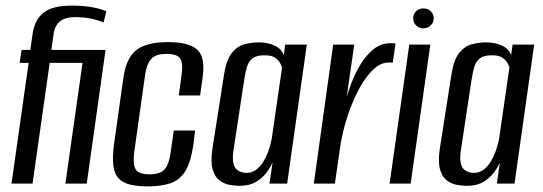

<svg xmlns="http://www.w3.org/2000/svg" viewBox="-20 -654 1933 684"><path d="M21 0 82 -430H50L57 -476H88L96 -533Q104 -585 136 -609.5Q168 -634 235 -634Q274 -634 304 -629Q334 -624 359 -614L349 -574Q325 -584 300 -588.5Q275 -593 246 -593Q214 -593 195 -579Q176 -565 171 -533L163 -476H356L289 0H213L274 -430H157L96 0Z M507 10Q471 10 445 4Q419 -2 403.5 -17.5Q388 -33 384 -62.5Q380 -92 386 -139L420 -380Q431 -451 468 -477.5Q505 -504 579 -504Q652 -504 682 -477.5Q712 -451 702 -380L693 -314H617L627 -388Q633 -427 622.5 -444.5Q612 -462 573 -462Q535 -462 519 -444.5Q503 -427 497 -388L458 -111Q453 -68 463.5 -50.5Q474 -33 512 -33Q551 -33 566.5 -50.5Q582 -68 588 -111L599 -189H675L669 -139Q660 -77 640.5 -45Q621 -13 588 -1.5Q555 10 507 10Z M833 8Q817 8 797.5 4.5Q778 1 761.5 -11.5Q745 -24 737.5 -51Q730 -78 737 -126L778 -387Q786 -441 806 -465.5Q826 -490 851.5 -496.5Q877 -503 901 -503Q935 -503 959.5 -491Q984 -479 991 -457L996 -495H1073L1003 0H940L951 -75Q943 -57 928.5 -38Q914 -19 891 -5.5Q868 8 833 8ZM858 -38Q877 -38 892 -49Q907 -60 917.5 -77Q928 -94 935 -113Q942 -132 945.5 -148Q949 -164 950 -173L985 -415Q983 -420 977.5 -430Q972 -440 960 -448.5Q948 -457 922 -457Q894 -457 880 -446.5Q866 -436 860 -416.5Q854 -397 850 -370L811 -113Q808 -88 811.5 -72.5Q815 -57 823.5 -50Q832 -43 841 -40.5Q850 -38 858 -38Z M1098 0 1167 -495H1242L1215 -308Q1221 -329 1233 -361Q1245 -393 1264.5 -425Q1284 -457 1310.5 -478.5Q1337 -500 1370 -500Q1374 -500 1380 -500Q1386 -500 1389 -499L1379 -430Q1377 -431 1372.5 -431.5Q1368 -432 1363 -431Q1338 -431 1314.5 -410.5Q1291 -390 1271 -357.5Q1251 -325 1235 -286Q1219 -247 1208 -206.5Q1197 -166 1192 -131L1173 0Z M1368 0 1438 -495H1513L1443 0ZM1488 -553Q1473 -553 1462.5 -563.5Q1452 -574 1452 -589Q1452 -604 1462.5 -614Q1473 -624 1488 -624Q1504 -624 1514.5 -614Q1525 -604 1525 -589Q1525 -574 1514.5 -563.5Q1504 -553 1488 -553Z M1643 8Q1627 8 1607.5 4.5Q1588 1 1571.5 -11.5Q1555 -24 1547.5 -51Q1540 -78 1547 -126L1588 -387Q1596 -441 1616 -465.5Q1636 -490 1661.5 -496.5Q1687 -503 1711 -503Q1745 -503 1769.5 -491Q1794 -479 1801 -457L1806 -495H1883L1813 0H1750L1761 -75Q1753 -57 1738.5 -38Q1724 -19 1701 -5.5Q1678 8 1643 8ZM1668 -38Q1687 -38 1702 -49Q1717 -60 1727.5 -77Q1738 -94 1745 -113Q1752 -132 1755.5 -148Q1759 -164 1760 -173L1795 -415Q1793 -420 1787.5 -430Q1782 -440 1770 -448.5Q1758 -457 1732 -457Q1704 -457 1690 -446.5Q1676 -436 1670 -416.5Q1664 -397 1660 -370L1621 -113Q1618 -88 1621.5 -72.5Q1625 -57 1633.5 -50Q1642 -43 1651 -40.5Q1660 -38 1668 -38Z"/></svg>

Font: Alumni Sans Medium
Style: Italic
Weight: 500
Italic angle: -8°
Designer: Robert E. Leuschke
Foundry: Robert E. Leuschke
Version: Version 1.016